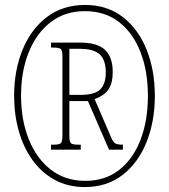

<svg xmlns="http://www.w3.org/2000/svg" viewBox="-20 -745 682 775"><path d="M322 10Q254 10 201 -19Q148 -48 111.5 -98.5Q75 -149 56 -215.5Q37 -282 37 -358Q37 -461 71 -544Q105 -627 169 -676Q233 -725 323 -725Q413 -725 476 -676Q539 -627 572 -544Q605 -461 605 -358Q605 -255 571.5 -171.5Q538 -88 475 -39Q412 10 322 10ZM325 -15Q405 -15 461.5 -59.5Q518 -104 547.5 -181.5Q577 -259 577 -358Q577 -458 547 -535Q517 -612 460.5 -656Q404 -700 323 -700Q242 -700 184.5 -655.5Q127 -611 96 -534Q65 -457 65 -359Q65 -260 96.5 -182Q128 -104 186 -59.5Q244 -15 325 -15ZM186 -141V-161H195Q219 -161 225.5 -167Q232 -173 232 -196V-518Q232 -541 225.5 -547Q219 -553 195 -553H186V-573H305Q373 -573 404 -543.5Q435 -514 435 -455Q435 -416 423.5 -394Q412 -372 395.5 -361.5Q379 -351 362 -345L430 -187Q437 -171 445.5 -166Q454 -161 476 -161V-141H420L335 -337H260V-196Q260 -173 266.5 -167Q273 -161 296 -161H306V-141ZM304 -362Q364 -362 385.5 -385Q407 -408 407 -452Q407 -502 383 -525Q359 -548 302 -548H260V-362Z"/></svg>

Font: Noto Serif Myanmar ExtraCondensed Thin
Style: Regular
Weight: 100
Width: 2
Designer: Ben Mitchell and the Monotype Design Team
Foundry: Monotype Imaging Inc.
Version: Version 2.106; ttfautohint (v1.8.4.7-5d5b)